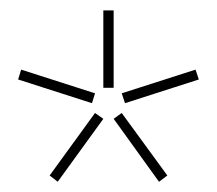

<svg xmlns="http://www.w3.org/2000/svg" viewBox="-20 -820 420 372"><path d="M180.2 -799.8H200.2V-649.9H180.2ZM91.8 -467.8 76.2 -480 164.1 -601.1 180.2 -589.8ZM15.1 -666 21 -685.1 164.1 -639.2 158.2 -620.1ZM304.2 -480 288.1 -467.8 200.2 -589.8 215.8 -601.1ZM358.9 -685.1 365.2 -666 222.2 -620.1 215.8 -639.2Z"/></svg>

Font: Cooper Hewitt
Style: Thin
Weight: 701
Designer: Village Type and Design LLC
Foundry: Cooper Hewitt Smithsonian Design Museum
Version: 1.000